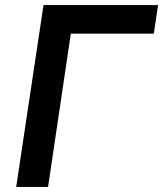

<svg xmlns="http://www.w3.org/2000/svg" viewBox="-20 -739 645 759"><path d="M44 0 152 -719H605L588 -606H260L170 0Z"/></svg>

Font: Nunitoga
Style: Bold Italic
Weight: 700
Italic angle: -9°
Designer: Vernon Adams
Foundry: Vernon Adams
Version: Version 1.0